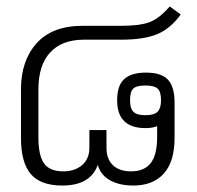

<svg xmlns="http://www.w3.org/2000/svg" viewBox="-20 -560 610 595"><path d="M45 -133V-283Q45 -372 93.5 -426Q142 -480 236 -480H355Q414 -480 444 -491.5Q474 -503 506 -540L540 -515Q509 -472 468 -454.5Q427 -437 355 -437H240Q172 -437 135.5 -397.5Q99 -358 99 -283V-135Q99 -78 116.5 -53.5Q134 -29 176 -29Q212 -29 234.5 -48.5Q257 -68 257 -102V-157H310V-102Q310 -67 330 -48Q350 -29 386 -29Q427 -29 447 -54.5Q467 -80 467 -136V-169Q452 -163 431 -163Q343 -163 343 -249Q343 -295 365 -315Q387 -335 432 -335Q480 -335 500.5 -313Q521 -291 521 -242V-133Q521 -59 487.5 -22Q454 15 393 15Q351 15 321.5 -1Q292 -17 283 -49Q260 15 173 15Q106 15 75.5 -20.5Q45 -56 45 -133ZM479 -249Q479 -276 468.5 -285.5Q458 -295 431 -295Q403 -295 393 -285.5Q383 -276 383 -249Q383 -224 393.5 -213.5Q404 -203 431 -203Q458 -203 468.5 -214Q479 -225 479 -249Z"/></svg>

Font: Pridi ExtraLight
Style: Regular
Weight: 275
Designer: Katatrad Team
Foundry: CadsonDemak
Version: Version 1.001